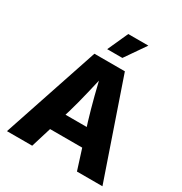

<svg xmlns="http://www.w3.org/2000/svg" viewBox="-214 -1106 1194 1261"><g transform="rotate(30 383.0 -475.5)"><path d="M21 0 264.2 -727.5H495.1L745.1 0H551.8L450.7 -318.4Q426.8 -397.9 403.8 -486.6Q380.9 -575.2 357.9 -671.4H397.5Q375 -574.7 354 -485.8Q333 -397 310.1 -318.4L212.4 0ZM186.5 -153.3V-285.6H580.1V-153.3ZM321.8 -795.4 392.1 -950.7H544.4L437 -795.4Z"/></g></svg>

Font: Inter 16pt ExtraBold
Style: Regular
Weight: 800
Version: Version 4.001;git-66647c0bb